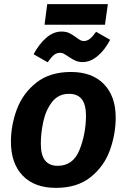

<svg xmlns="http://www.w3.org/2000/svg" viewBox="-20 -895 615 931"><path d="M33 -208Q33 -288 62 -365.5Q91 -443 156.5 -494.5Q222 -546 324 -546Q427 -546 484 -487Q541 -428 541 -325Q541 -245 513 -167Q485 -89 420 -36.5Q355 16 251 16Q147 16 90 -43.5Q33 -103 33 -208ZM397 -332Q397 -388 376.5 -414Q356 -440 315 -440Q263 -440 232.5 -400.5Q202 -361 190 -305.5Q178 -250 178 -198Q178 -143 198.5 -117Q219 -91 260 -91Q334 -91 365 -167Q396 -243 397 -332ZM311 -621Q298 -630 289.5 -634.5Q281 -639 272 -639Q254 -639 241 -628Q228 -617 211 -593L143 -632Q169 -681 204 -711.5Q239 -742 278 -742Q300 -742 315 -735Q330 -728 349 -714Q361 -705 369 -700.5Q377 -696 386 -696Q402 -696 415.5 -706.5Q429 -717 446 -741L514 -702Q488 -652 453 -623Q418 -594 381 -594Q361 -594 345.5 -601Q330 -608 311 -621ZM196 -775 209 -875H503L489 -775Z"/></svg>

Font: Fira Sans SemiBold
Style: Italic
Weight: 600
Italic angle: -8°
Designer: bBox Type GmbH & Carrois Corporate GbR & Edenspiekermann AG
Foundry: bBox Type GmbH & Carrois Corporate GbR & Edenspiekermann AG
Version: Version 4.301